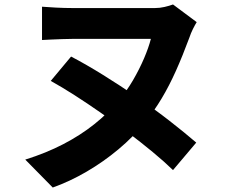

<svg xmlns="http://www.w3.org/2000/svg" viewBox="-20 -767 1040 859"><path d="M860 -668Q852 -655 843 -637Q834 -619 827 -598Q797 -517 767 -450Q737 -383 703.5 -327Q670 -271 629 -220Q578 -156 510.5 -99.5Q443 -43 367.5 1Q292 45 216 72L93 -53Q186 -82 263 -122Q340 -162 401.5 -211Q463 -260 508 -314Q546 -358 575 -408Q604 -458 624.5 -506Q645 -554 655 -593Q642 -593 618 -593Q594 -593 563 -593Q532 -593 497 -593Q462 -593 427 -593Q392 -593 360 -593Q328 -593 303 -593Q283 -593 257 -592Q231 -591 207 -590Q183 -589 168 -588V-737Q191 -735 230 -733Q269 -731 303 -731Q328 -731 361.5 -731Q395 -731 432.5 -731Q470 -731 508 -731Q546 -731 579 -731Q612 -731 637 -731Q662 -731 674 -731Q695 -731 716.5 -736Q738 -741 754 -747ZM298 -514Q365 -479 441.5 -431.5Q518 -384 594.5 -331.5Q671 -279 739 -226Q807 -173 858 -129L754 -6Q715 -44 663 -87Q611 -130 551.5 -175Q492 -220 431 -262.5Q370 -305 313 -341.5Q256 -378 207 -405Z"/></svg>

Font: Noto Sans JP Thin ExtraBold
Style: Regular
Weight: 800
Version: Version 2.004-H2;hotconv 1.0.118;makeotfexe 2.5.65603